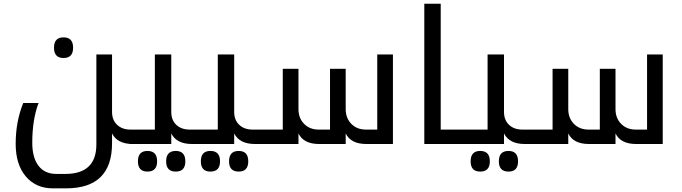

<svg xmlns="http://www.w3.org/2000/svg" viewBox="-20 -780 3695 1040"><path d="M586.9 -173.8V-484.9H502V2C502 108.7 446 162.1 334 162.1H285.2C243.2 162.1 210.9 147.4 188.5 117.9C166 88.5 154.8 46.9 154.8 -6.8C154.8 -90.8 166.2 -162.6 189 -222.2H106C78.6 -155.1 64.9 -81.4 64.9 -1C64.9 73.9 83.3 132.8 119.9 175.8C156.5 218.8 205.2 240.2 266.1 240.2H337.9C503.9 240.2 586.9 158.9 586.9 -3.9V-57.1C606.1 -19 643.6 0 699.2 0H702.1V-78.1H686C656.4 -78.1 632.5 -86.8 614.3 -104C596 -121.3 586.9 -144.5 586.9 -173.8ZM324.2 -577.6C289.7 -577.6 272.5 -558.9 272.5 -521.5C272.5 -484.4 289.7 -465.8 324.2 -465.8C358.7 -465.8 376 -484.4 376 -521.5C376 -558.9 358.7 -577.6 324.2 -577.6Z M682.1 -78.1V0H907.7V-57.1C926.9 -19 964.4 0 1020 0H1043V-78.1H1006.8C976.9 -78.1 952.9 -86.8 934.8 -104C916.7 -121.3 907.7 -144.5 907.7 -173.8V-484.9H818.8V-78.1ZM778.8 37.6C744.3 37.6 727.1 56.3 727.1 93.8C727.1 130.9 744.3 149.4 778.8 149.4C813.6 149.4 831.1 130.9 831.1 93.8C831.1 56.3 813.6 37.6 778.8 37.6ZM932.1 37.6C897.3 37.6 879.9 56.3 879.9 93.8C879.9 130.9 897.3 149.4 932.1 149.4C966.6 149.4 983.9 130.9 983.9 93.8C983.9 56.3 966.6 37.6 932.1 37.6Z M1022.9 -78.1V0H1248.5V-57.1C1267.7 -19 1305.2 0 1360.8 0H1383.8V-78.1H1347.7C1317.7 -78.1 1293.7 -86.8 1275.6 -104C1257.6 -121.3 1248.5 -144.5 1248.5 -173.8V-484.9H1159.7V-78.1ZM1119.6 37.6C1085.1 37.6 1067.9 56.3 1067.9 93.8C1067.9 130.9 1085.1 149.4 1119.6 149.4C1154.5 149.4 1171.9 130.9 1171.9 93.8C1171.9 56.3 1154.5 37.6 1119.6 37.6ZM1272.9 37.6C1238.1 37.6 1220.7 56.3 1220.7 93.8C1220.7 130.9 1238.1 149.4 1272.9 149.4C1307.5 149.4 1324.7 130.9 1324.7 93.8C1324.7 56.3 1307.5 37.6 1272.9 37.6Z M1363.8 0H1596.7V-57.1C1615.2 -19 1652.5 0 1708.5 0H1852.5V-57.1C1871.1 -19 1908.4 0 1964.4 0H2108.4V-484.9H2023.4V-78.1H1961.4C1929.5 -78.1 1903.4 -88.5 1883.1 -109.1C1862.7 -129.8 1852.5 -156.4 1852.5 -189V-407.2H1767.6V-78.1H1705.6C1673.7 -78.1 1647.5 -88.5 1627.2 -109.1C1606.9 -129.8 1596.7 -156.4 1596.7 -189V-407.2H1511.7V-78.1H1363.8Z M2367.2 -78.1V-759.8H2278.3V0H2504.4V-78.1Z M2484.4 -78.1V0H2710V-57.1C2729.2 -19 2766.6 0 2822.3 0H2845.2V-78.1H2809.1C2779.1 -78.1 2755.1 -86.8 2737.1 -104C2719 -121.3 2710 -144.5 2710 -173.8V-484.9H2621.1V-78.1ZM2581.1 37.6C2546.5 37.6 2529.3 56.3 2529.3 93.8C2529.3 130.9 2546.5 149.4 2581.1 149.4C2615.9 149.4 2633.3 130.9 2633.3 93.8C2633.3 56.3 2615.9 37.6 2581.1 37.6ZM2734.4 37.6C2699.5 37.6 2682.1 56.3 2682.1 93.8C2682.1 130.9 2699.5 149.4 2734.4 149.4C2768.9 149.4 2786.1 130.9 2786.1 93.8C2786.1 56.3 2768.9 37.6 2734.4 37.6Z M2825.2 0H3058.1V-57.1C3076.7 -19 3113.9 0 3169.9 0H3314V-57.1C3332.5 -19 3369.8 0 3425.8 0H3569.8V-484.9H3484.9V-78.1H3422.9C3391 -78.1 3364.8 -88.5 3344.5 -109.1C3324.1 -129.8 3314 -156.4 3314 -189V-407.2H3229V-78.1H3167C3135.1 -78.1 3109 -88.5 3088.6 -109.1C3068.3 -129.8 3058.1 -156.4 3058.1 -189V-407.2H2973.1V-78.1H2825.2Z"/></svg>

Font: Droid Sans Arabic
Style: Regular
Weight: 400
Foundry: Ascender Corporation
Version: Version 1.00